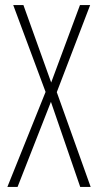

<svg xmlns="http://www.w3.org/2000/svg" viewBox="-20 -734 385 754"><path d="M336 0H295L180 -334L49 0H9L159 -373L32 -714H72L181 -410L294 -714H334L203 -372Z"/></svg>

Font: Noto Sans Arabic UI XCn XLt
Style: Regular
Weight: 200
Width: 2
Designer: Monotype Design Team, Nadine Chahine and Nizar Qandah
Foundry: Monotype Imaging Inc.
Version: Version 2.010; ttfautohint (v1.8.4.7-5d5b)